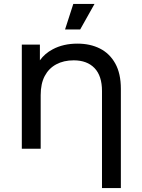

<svg xmlns="http://www.w3.org/2000/svg" viewBox="-20 -757 721 977"><path d="M311 -607 353 -737H461L388 -607ZM374 -535Q439 -535 488.5 -510Q538 -485 566.5 -434Q595 -383 595 -305V200H499V-294Q499 -371 461 -410.5Q423 -450 355 -450Q304 -450 266 -429.5Q228 -409 207.5 -370Q187 -331 187 -273V0H91V-530H183V-450Q208 -485 248 -506Q302 -535 374 -535Z"/></svg>

Font: Montserrat Z Med
Style: Regular
Weight: 500
Designer: Julieta Ulanovsky
Foundry: Julieta Ulanovsky
Version: Version 8.000